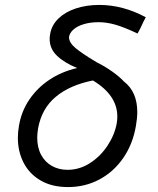

<svg xmlns="http://www.w3.org/2000/svg" viewBox="-20 -752 640 779"><path d="M52.5 -192.5Q52.5 -217.5 57 -242Q66.5 -299.5 98.5 -347.2Q130.5 -395 180.2 -428.2Q230 -461.5 293 -476Q241.5 -497 211.5 -525.5Q181.5 -554 181.5 -594Q181.5 -604.5 183.5 -614Q189.5 -650 217 -676.8Q244.5 -703.5 287.8 -717.8Q331 -732 383 -732Q478.5 -732 571.5 -682Q562 -664.5 555.5 -650Q551.5 -640 538 -616Q482 -642.5 446.8 -652.2Q411.5 -662 380 -662Q346.5 -662 320 -654Q293.5 -646 278 -632.2Q262.5 -618.5 260 -602Q259.5 -579.5 286.2 -557.2Q313 -535 363 -505L374.5 -498Q404 -484 435.2 -461.8Q466.5 -439.5 482.5 -421.5Q537 -380 537 -297Q537 -273.5 531.5 -241.5Q519 -167.5 480.2 -111.2Q441.5 -55 383.5 -24Q325.5 7 256 7Q190.5 7 144.8 -19.8Q99 -46.5 75.8 -91.8Q52.5 -137 52.5 -192.5ZM453.5 -251Q456 -266 456 -279Q456 -366 357 -425.5Q263.5 -407 206.2 -359.2Q149 -311.5 134.5 -231Q131 -208.5 131 -194Q131 -153 147 -123.5Q163 -94 191 -78.5Q219 -63 254 -63Q302.5 -63 345 -90.2Q387.5 -117.5 416.2 -161Q445 -204.5 453.5 -251Z"/></svg>

Font: JuliaMono Italic
Style: Regular
Weight: 400
Italic angle: -9°
Monospace: yes
Designer: cormullion
Foundry: corm
Version: Version 0.049; ttfautohint (v1.8.4)